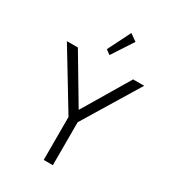

<svg xmlns="http://www.w3.org/2000/svg" viewBox="-255 -1246 1249 1384"><g transform="rotate(30 370.0 -554.0)"><path d="M332 0V-357.5L48.5 -825H140L370 -438.5L600 -825H692L408 -357.5V0ZM364.5 -891.5 327 -919 422 -1108.5 479.5 -1067.5Z"/></g></svg>

Font: Spartan Thin
Style: Regular
Weight: 400
Version: Version 1.004